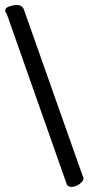

<svg xmlns="http://www.w3.org/2000/svg" viewBox="-24 -717 354 754"><path d="M70 -679 301 -25Q309 -13 294.5 0.5Q280 14 263 16.5Q246 19 239 9L2 -664Q-6 -672 -2.5 -681Q1 -690 24 -695Q61 -704 70 -679Z"/></svg>

Font: Grand Hotel
Style: Regular
Weight: 400
Designer: Brian J. Bonislawsky & Jim Lyles for Astigmatic (AOETI)
Foundry: Astigmatic (AOETI)
Version: Version 001.000